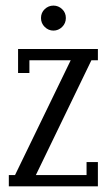

<svg xmlns="http://www.w3.org/2000/svg" viewBox="-20 -659 381 679"><path d="M125 -595.2Q125 -614.3 138.2 -626.7Q151.4 -639.2 168.9 -639.2Q186.5 -639.2 199.7 -626.7Q212.9 -614.3 212.9 -595.2Q212.9 -576.7 199.7 -563.7Q186.5 -550.8 168.9 -550.8Q151.4 -550.8 138.2 -563.7Q125 -576.7 125 -595.2ZM43.9 -485.8H326.2V-445.8H303.2L106.9 -40H286.1V-85.9H326.2V0H11.2V-40H33.2L230 -445.8H84V-400.9H43.9Z"/></svg>

Font: Margherita
Style: Regular
Weight: 400
Designer: James Puckett
Foundry: Dunwich Type Founders
Version: Version 1.008;hotconv 1.0.109;makeotfexe 2.5.65596